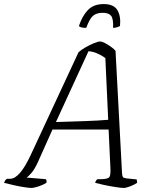

<svg xmlns="http://www.w3.org/2000/svg" viewBox="-51 -924 750 944"><path d="M102 0Q93 0 69.5 -3.5Q46 -7 19 -13Q-8 -19 -31 -25Q-27 -38 -17 -45H-1Q46 -45 101 -164L335 -667Q348 -679 369 -691Q390 -703 410.5 -711.5Q431 -720 440 -720Q450 -720 464.5 -712.5Q479 -705 494 -694.5Q509 -684 517 -674L549 -72Q550 -59 553 -54Q556 -49 570 -47L620 -42Q622 -41 622.5 -34Q623 -27 623 -25Q610 -16 589.5 -8Q569 0 557 0Q544 0 515.5 -4.5Q487 -9 459 -15Q431 -21 417 -25Q419 -36 428 -43H442Q471 -43 482.5 -49.5Q494 -56 492 -95L483 -287H207L134 -124Q118 -90 103 -73Q88 -56 80 -51L174 -43Q176 -41 177.5 -36.5Q179 -32 177 -25Q161 -15 138.5 -7.5Q116 0 102 0ZM224 -324Q295 -326 365 -328.5Q435 -331 481 -335L467 -638Q451 -651 428 -661Q405 -671 384 -672ZM373 -787Q344 -787 337 -796Q353 -845 381 -874.5Q409 -904 459 -904Q508 -904 526 -874.5Q544 -845 539 -796Q533 -793 524.5 -790Q516 -787 505 -787Q507 -831 495.5 -846Q484 -861 454 -861Q423 -861 406 -846Q389 -831 373 -787Z"/></svg>

Font: Texturina 72pt 72pt Thin
Style: Italic
Weight: 100
Italic angle: -11°
Designer: Guillermo Torres Carreño
Foundry: Omnibus-Type
Version: Version 1.002; ttfautohint (v1.8.3)